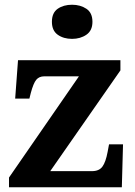

<svg xmlns="http://www.w3.org/2000/svg" viewBox="-20 -790 569 810"><path d="M18 0V-41L313 -468H167Q145 -468 133 -453.5Q121 -439 110 -398L104 -374H44L56 -536H488V-493L192 -68H368Q398 -68 412 -87Q426 -106 434 -149L440 -181H499L494 0ZM284 -626Q248 -626 223.5 -643.5Q199 -661 199 -698Q199 -736 223.5 -753Q248 -770 284 -770Q319 -770 344.5 -753Q370 -736 370 -698Q370 -661 344.5 -643.5Q319 -626 284 -626Z"/></svg>

Font: Noto Serif Bengali
Style: Bold
Weight: 700
Designer: Juan Bruce, Universal Thirst, Indian Type Foundry and the Monotype Design Team.
Foundry: Monotype Imaging Inc.
Version: Version 2.003; ttfautohint (v1.8.4.7-5d5b)